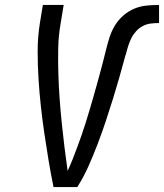

<svg xmlns="http://www.w3.org/2000/svg" viewBox="-20 -755 662 775"><path d="M196 0Q185 -54 176 -108Q167 -162 159 -216.5Q151 -271 145 -325.5Q139 -380 135.5 -436Q132 -492 132 -548.5Q132 -605 141 -662L153 -735H237L225 -662Q216 -611 215 -560Q214 -509 215.5 -459Q217 -409 220.5 -359.5Q224 -310 229 -261Q234 -212 240 -163Q246 -114 253 -65Q264 -89 273.5 -113Q283 -137 292 -161.5Q301 -186 309.5 -210Q318 -234 325.5 -258.5Q333 -283 340.5 -307.5Q348 -332 355 -357Q362 -382 369 -406.5Q376 -431 382.5 -455.5Q389 -480 395.5 -504.5Q402 -529 408 -554Q414 -579 422 -604Q430 -629 443.5 -651.5Q457 -674 477.5 -692Q498 -710 522 -720Q546 -730 571.5 -732.5Q597 -735 622 -735V-662Q605 -662 588.5 -660Q572 -658 556.5 -650Q541 -642 529 -628.5Q517 -615 509.5 -599.5Q502 -584 497 -568Q492 -552 488 -535L487 -534Q475 -489 462 -443.5Q449 -398 435 -353Q421 -308 406 -263Q391 -218 374 -173.5Q357 -129 337.5 -85Q318 -41 292 0Z"/></svg>

Font: Zed Sans Extended
Style: Italic
Weight: 400
Width: 7
Italic angle: -9°
Designer: Belleve Invis
Foundry: Belleve Invis
Version: Version 1.0.0; ttfautohint (v1.8.4)